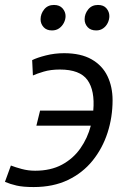

<svg xmlns="http://www.w3.org/2000/svg" viewBox="-47 -745 511 776"><path d="M89 11Q46 11 20 5Q-6 -1 -27 -10L-3 -76Q15 -69 41 -62Q67 -55 95 -55Q158 -55 203.5 -79.5Q249 -104 278 -145.5Q307 -187 320 -237H100L115 -298H330Q330 -298 330 -298Q330 -298 330 -298Q337 -379 306.5 -421.5Q276 -464 195 -464Q158 -464 129.5 -455.5Q101 -447 86 -440L83 -502Q103 -512 138.5 -521Q174 -530 212 -530Q280 -530 323.5 -505Q367 -480 387.5 -437Q408 -394 408 -340Q408 -271 387.5 -208Q367 -145 327 -95.5Q287 -46 227.5 -17.5Q168 11 89 11ZM342 -622Q319 -622 307 -635.5Q295 -649 295 -667Q295 -689 309.5 -707Q324 -725 349 -725Q372 -725 383.5 -711Q395 -697 395 -680Q395 -666 388.5 -652.5Q382 -639 370 -630.5Q358 -622 342 -622ZM163 -622Q141 -622 129 -635.5Q117 -649 117 -667Q117 -689 131.5 -707Q146 -725 171 -725Q194 -725 206 -711Q218 -697 218 -680Q218 -666 211 -652.5Q204 -639 192 -630.5Q180 -622 163 -622Z"/></svg>

Font: Ubuntu Sans
Style: Italic
Weight: 400
Italic angle: -13.5°
Designer: Dalton Maag Ltd
Foundry: Dalton Maag Ltd
Version: Version 1.006